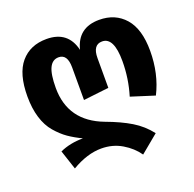

<svg xmlns="http://www.w3.org/2000/svg" viewBox="-134 -685 1055 1045"><g transform="rotate(-20 393.5 -162.5)"><path d="M696 -55 560 -98Q589 -193 589 -294Q589 -432 521 -432Q467 -432 467 -355V-183L320 -166V-355Q320 -432 269 -432Q233 -432 215.5 -395.5Q198 -359 198 -280Q198 -87 386 -16Q470 15 527 49.5Q584 84 625 137L521 223Q489 177 436 145.5Q383 114 317 114Q236 114 146 167L109 55Q169 28 243 28Q199 7 166 -16Q133 -39 101.5 -75.5Q70 -112 53.5 -166Q37 -220 37 -289Q37 -420 91.5 -484Q146 -548 241 -548Q365 -548 393 -430Q422 -548 546 -548Q639 -548 694.5 -484.5Q750 -421 750 -295Q750 -162 696 -55Z"/></g></svg>

Font: FiraGO
Style: Bold
Weight: 700
Designer: bBox Type
Foundry: bBox Type GmbH
Version: Version 1.001;PS 001.001;hotconv 1.0.88;makeotf.lib2.5.64775